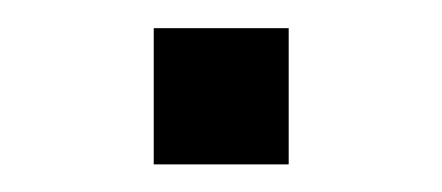

<svg xmlns="http://www.w3.org/2000/svg" viewBox="-20 -119 320 139"><path d="M189 0H91.3V-98.6H189Z"/></svg>

Font: Ufes Sans
Style: Regular
Weight: 400
Designer: Ricardo Esteves, Filipe Motta, Cassio Ferreira, Ana Quintelato & Breno Mello
Foundry: ProDesignUfes - Ricardo Esteves, Filipe Motta, Cassio Ferreira, Ana Quintelato & Breno Mello (This is a derivative work,
Version: Version 2.0